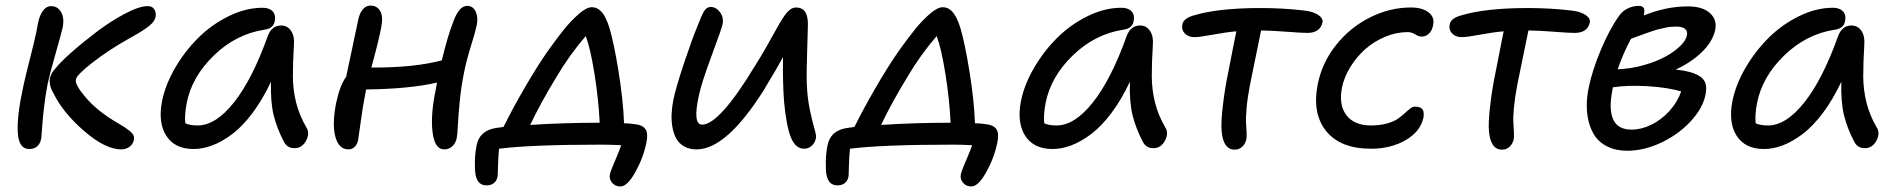

<svg xmlns="http://www.w3.org/2000/svg" viewBox="-20 -528 6856 693"><path d="M418 11.2Q360.4 11.2 283.9 -54.9Q207.5 -121.1 173.8 -189.9Q155.8 -219.2 160.2 -246.1Q165.5 -266.6 181.2 -282.2Q196.8 -302.7 238 -339.1Q279.3 -375.5 328.9 -413.1Q378.4 -450.7 430.4 -478.3Q482.4 -505.9 513.2 -505.9Q528.8 -505.9 536.1 -495.6Q543.5 -485.4 542 -472.2Q541.5 -452.6 517.3 -433.6Q493.2 -414.6 453.1 -393.1Q372.6 -348.1 314.5 -302.7Q256.3 -257.3 253.9 -241.2Q249.5 -223.1 288.1 -177.7Q326.7 -132.3 386.2 -95.2Q393.1 -90.8 408.4 -81.8Q423.8 -72.8 431.2 -67.9Q438.5 -63 447.8 -55.7Q457 -48.3 460.7 -41.7Q464.4 -35.2 463.9 -27.8Q462.4 -10.7 449.5 0.2Q436.5 11.2 418 11.2ZM85 9.8Q47.9 9.8 44.2 -49.3Q40.5 -108.4 64 -215.8Q70.3 -246.6 87.4 -313.2Q104.5 -379.9 110.8 -411.1Q111.8 -416 114 -427Q116.2 -438 117.2 -444.8Q123 -473.6 135.5 -489.7Q147.9 -505.9 164.1 -505.9Q188 -505.9 200.4 -484.6Q212.9 -463.4 206.1 -428.2Q200.7 -404.8 179.4 -330.3Q158.2 -255.9 151.9 -225.1Q143.1 -179.7 138.2 -135Q133.3 -90.3 131.6 -62Q129.9 -33.7 128.9 -27.8Q121.1 9.8 85 9.8Z M678.7 9.8Q610.8 9.8 580.3 -37.8Q549.8 -85.4 564.9 -163.1Q577.1 -223.1 612.5 -283.7Q647.9 -344.2 696.3 -392.1Q744.6 -439.9 806.2 -470Q867.7 -500 927.7 -500Q951.7 -500 963.9 -487.3Q976.1 -474.6 971.7 -452.1Q967.3 -425.3 935.1 -420.9Q832 -405.3 752.2 -328.1Q672.4 -251 653.8 -155.8Q645.5 -111.3 648.9 -83Q665 -75.2 693.8 -75.2Q758.3 -75.2 824.2 -158Q890.1 -240.7 945.8 -396Q960 -436 994.6 -436Q1017.6 -436 1030.5 -416.7Q1043.5 -397.5 1041 -367.2Q1037.1 -303.2 1037.1 -254.2Q1037.1 -205.1 1048.6 -158.7Q1060.1 -112.3 1085.9 -67.9Q1099.1 -47.4 1084.7 -20.3Q1070.3 6.8 1043 6.8Q1016.6 6.8 1004.9 -16.1Q980 -63.5 968 -111.1Q956.1 -158.7 958 -232.9Q927.7 -168.5 891.4 -120.1Q855 -71.8 818.4 -44.2Q781.7 -16.6 746.8 -3.4Q711.9 9.8 678.7 9.8Z M1238.3 11.2Q1202.6 11.2 1190.4 -34.7Q1178.2 -80.6 1193.4 -157.2Q1207.5 -221.7 1229.5 -251Q1239.3 -294.9 1272.5 -454.1Q1276.9 -478.5 1288.6 -493.2Q1300.3 -507.8 1316.4 -507.8Q1341.8 -507.8 1352.8 -487.3Q1363.8 -466.8 1355.5 -426.8Q1346.2 -377.9 1320.3 -284.2H1329.6Q1477.1 -284.2 1574.7 -310.1Q1596.2 -399.9 1616.7 -451.2Q1625 -475.1 1637.7 -491Q1650.4 -506.8 1666.5 -506.8Q1687 -506.8 1696.8 -486.3Q1706.5 -465.8 1700.7 -437Q1696.8 -417 1679.4 -360.6Q1662.1 -304.2 1655.3 -268.1Q1644.5 -215.8 1639.4 -163.1Q1634.3 -110.4 1632.6 -75.2Q1630.9 -40 1628.4 -28.8Q1624.5 -10.7 1612.3 0.2Q1600.1 11.2 1583.5 11.2Q1548.3 11.2 1541 -52.7Q1533.7 -116.7 1553.7 -209Q1555.7 -223.6 1557.6 -230Q1458.5 -207 1301.3 -205.1Q1300.8 -203.1 1300.3 -199.2Q1299.8 -195.3 1299.3 -193.8Q1290 -148.4 1282 -88.4Q1273.9 -28.3 1272.5 -22Q1269.5 -7.3 1260.3 2Q1251 11.2 1238.3 11.2Z M2219.2 145Q2200.2 145 2189 131.3Q2177.7 117.7 2181.6 100.1Q2183.1 92.8 2189.5 77.1Q2195.8 61.5 2205.8 38.1Q2215.8 14.6 2222.2 -3.9Q2184.1 -5.9 2153.3 -5.9Q1895.5 -5.9 1781.2 8.8Q1778.8 30.8 1777.6 67.6Q1776.4 104.5 1776.4 105Q1774.9 122.1 1764.2 131.6Q1753.4 141.1 1736.3 141.1Q1694.3 141.1 1694.3 77.1Q1692.4 34.7 1700.2 -2.9Q1710.4 -56.6 1769.5 -65.9Q1788.6 -68.4 1797.4 -69.8Q1828.6 -133.3 1873.8 -211.2Q1918.9 -289.1 1957.5 -344.2Q1991.2 -391.6 2016.4 -422.6Q2041.5 -453.6 2069.3 -477.8Q2097.2 -502 2116.2 -502Q2136.2 -502 2151.4 -485.1Q2166.5 -468.3 2179.2 -429.2Q2196.3 -371.6 2212.9 -268.1Q2229.5 -164.6 2232.4 -83Q2251 -83 2269.5 -80.1Q2299.3 -77.1 2309.6 -62Q2319.8 -46.9 2313.5 -15.1Q2302.7 39.6 2273.7 92.3Q2244.6 145 2219.2 145ZM1988.3 -250Q1930.2 -154.3 1893.6 -77.1Q2015.6 -85 2144.5 -85Q2140.6 -167 2126 -259.8Q2111.3 -352.5 2094.2 -397.9Q2034.7 -328.6 1988.3 -250Z M2494.1 11.2Q2468.3 11.2 2449.5 0.5Q2430.7 -10.3 2420.9 -27.8Q2411.1 -45.4 2407 -69.1Q2402.8 -92.8 2404.1 -116.9Q2405.3 -141.1 2410.2 -167Q2419.9 -213.4 2449 -300.3Q2478 -387.2 2496.1 -430.2Q2511.2 -470.7 2520.8 -486.8Q2530.3 -502.9 2544.9 -502.9Q2564.9 -502.9 2578.9 -483.9Q2592.8 -464.8 2587.9 -439.9Q2584.5 -423.8 2548.3 -326.4Q2512.2 -229 2502.9 -185.1Q2479 -78.1 2514.2 -78.1Q2576.7 -78.1 2706.1 -292Q2725.1 -321.8 2745.6 -357.9Q2766.1 -394 2778.6 -416.7Q2791 -439.5 2804.2 -460.4Q2817.4 -481.4 2829.1 -491.2Q2840.8 -501 2853 -501Q2897.5 -501 2896 -437Q2896 -421.9 2893.3 -341.3Q2890.6 -260.7 2892.1 -222.2Q2894.5 -171.9 2903.3 -130.4Q2912.1 -88.9 2918.9 -66.2Q2925.8 -43.5 2925.3 -33.2Q2923.8 -15.6 2911.4 -3.4Q2898.9 8.8 2882.8 8.8Q2850.6 8.8 2834.2 -33.2Q2817.9 -75.2 2810.1 -160.2Q2804.7 -228.5 2806.2 -321.8Q2786.6 -285.2 2735.8 -201.2Q2601.6 11.2 2494.1 11.2Z M3485.8 145Q3466.8 145 3455.6 131.3Q3444.3 117.7 3448.2 100.1Q3449.7 92.8 3456.1 77.1Q3462.4 61.5 3472.4 38.1Q3482.4 14.6 3488.8 -3.9Q3450.7 -5.9 3419.9 -5.9Q3162.1 -5.9 3047.9 8.8Q3045.4 30.8 3044.2 67.6Q3043 104.5 3043 105Q3041.5 122.1 3030.8 131.6Q3020 141.1 3002.9 141.1Q2960.9 141.1 2960.9 77.1Q2959 34.7 2966.8 -2.9Q2977.1 -56.6 3036.1 -65.9Q3055.2 -68.4 3064 -69.8Q3095.2 -133.3 3140.4 -211.2Q3185.5 -289.1 3224.1 -344.2Q3257.8 -391.6 3283 -422.6Q3308.1 -453.6 3335.9 -477.8Q3363.8 -502 3382.8 -502Q3402.8 -502 3418 -485.1Q3433.1 -468.3 3445.8 -429.2Q3462.9 -371.6 3479.5 -268.1Q3496.1 -164.6 3499 -83Q3517.6 -83 3536.1 -80.1Q3565.9 -77.1 3576.2 -62Q3586.4 -46.9 3580.1 -15.1Q3569.3 39.6 3540.3 92.3Q3511.2 145 3485.8 145ZM3254.9 -250Q3196.8 -154.3 3160.2 -77.1Q3282.2 -85 3411.1 -85Q3407.2 -167 3392.6 -259.8Q3377.9 -352.5 3360.8 -397.9Q3301.3 -328.6 3254.9 -250Z M3778.8 9.8Q3710.9 9.8 3680.4 -37.8Q3649.9 -85.4 3665 -163.1Q3677.2 -223.1 3712.6 -283.7Q3748 -344.2 3796.4 -392.1Q3844.7 -439.9 3906.2 -470Q3967.8 -500 4027.8 -500Q4051.8 -500 4064 -487.3Q4076.2 -474.6 4071.8 -452.1Q4067.4 -425.3 4035.2 -420.9Q3932.1 -405.3 3852.3 -328.1Q3772.5 -251 3753.9 -155.8Q3745.6 -111.3 3749 -83Q3765.1 -75.2 3793.9 -75.2Q3858.4 -75.2 3924.3 -158Q3990.2 -240.7 4045.9 -396Q4060.1 -436 4094.7 -436Q4117.7 -436 4130.6 -416.7Q4143.6 -397.5 4141.1 -367.2Q4137.2 -303.2 4137.2 -254.2Q4137.2 -205.1 4148.7 -158.7Q4160.2 -112.3 4186 -67.9Q4199.2 -47.4 4184.8 -20.3Q4170.4 6.8 4143.1 6.8Q4116.7 6.8 4105 -16.1Q4080.1 -63.5 4068.1 -111.1Q4056.2 -158.7 4058.1 -232.9Q4027.8 -168.5 3991.5 -120.1Q3955.1 -71.8 3918.5 -44.2Q3881.8 -16.6 3846.9 -3.4Q3812 9.8 3778.8 9.8Z M4436.5 12.2Q4396 12.2 4389.6 -51.8Q4386.2 -81.5 4393.6 -145.5Q4400.9 -209.5 4414.6 -273.9Q4419.9 -302.7 4429.4 -349.9Q4439 -397 4442.4 -415Q4403.8 -411.6 4357.2 -402.8Q4310.5 -394 4291.5 -394Q4268.6 -394 4256.1 -407.5Q4243.7 -420.9 4247.6 -439.9Q4252 -462.9 4291.5 -473.1Q4378.9 -499 4529.8 -499Q4610.8 -499 4685.5 -490.2Q4718.8 -486.8 4737.5 -474.4Q4756.3 -461.9 4753.4 -446.8Q4744.6 -409.2 4698.7 -409.2Q4679.2 -409.2 4621.6 -413.6Q4564 -418 4531.7 -418Q4528.3 -401.9 4491.7 -222.2Q4482.9 -176.8 4479.5 -138.9Q4476.1 -101.1 4477.5 -83.7Q4479 -66.4 4479.5 -48.6Q4480 -30.8 4478.5 -24.9Q4474.6 -8.3 4463.4 2Q4452.1 12.2 4436.5 12.2Z M4928.7 8.8Q4817.9 8.8 4766.6 -54.9Q4715.3 -118.7 4736.3 -224.1Q4751.5 -301.3 4802 -365Q4852.5 -428.7 4924.3 -464.8Q4996.1 -501 5072.8 -501Q5112.8 -501 5136 -483.6Q5159.2 -466.3 5152.3 -436Q5148.9 -417.5 5137.7 -406.7Q5126.5 -396 5111.3 -396Q5100.1 -396 5087.9 -404.1Q5075.7 -412.1 5060.5 -412.1Q5019 -412.1 4978.8 -395Q4938.5 -377.9 4907.2 -350.1Q4876 -322.3 4853.8 -286.1Q4831.5 -250 4823.7 -211.9Q4811.5 -148.9 4839.8 -112.1Q4868.2 -75.2 4927.7 -75.2Q4960.4 -75.2 4985.8 -82.3Q5011.2 -89.4 5025.4 -99.4Q5039.6 -109.4 5050 -119.1Q5060.5 -128.9 5069.6 -136Q5078.6 -143.1 5087.4 -143.1Q5106.4 -143.1 5113.8 -133.8Q5121.1 -124.5 5117.7 -103Q5106.9 -53.2 5053.5 -22.2Q5000 8.8 4928.7 8.8Z M5401.4 12.2Q5360.8 12.2 5354.5 -51.8Q5351.1 -81.5 5358.4 -145.5Q5365.7 -209.5 5379.4 -273.9Q5384.8 -302.7 5394.3 -349.9Q5403.8 -397 5407.2 -415Q5368.7 -411.6 5322 -402.8Q5275.4 -394 5256.3 -394Q5233.4 -394 5220.9 -407.5Q5208.5 -420.9 5212.4 -439.9Q5216.8 -462.9 5256.3 -473.1Q5343.8 -499 5494.6 -499Q5575.7 -499 5650.4 -490.2Q5683.6 -486.8 5702.4 -474.4Q5721.2 -461.9 5718.3 -446.8Q5709.5 -409.2 5663.6 -409.2Q5644 -409.2 5586.4 -413.6Q5528.8 -418 5496.6 -418Q5493.2 -401.9 5456.5 -222.2Q5447.8 -176.8 5444.3 -138.9Q5440.9 -101.1 5442.4 -83.7Q5443.8 -66.4 5444.3 -48.6Q5444.8 -30.8 5443.4 -24.9Q5439.5 -8.3 5428.2 2Q5417 12.2 5401.4 12.2Z M5853 16.1Q5813.5 16.1 5784.2 2.2Q5754.9 -11.7 5738.8 -34.2Q5722.7 -56.6 5714.8 -86.7Q5707 -116.7 5707.3 -147.5Q5707.5 -178.2 5713.9 -210Q5726.6 -273.4 5758.5 -349.1Q5790.5 -424.8 5824.2 -471.2Q5836.4 -488.8 5855.7 -497.8Q5875 -506.8 5895 -506.8Q5919.9 -506.8 5914.1 -479Q5914.1 -478 5913.6 -475.6Q5913.1 -473.1 5913.1 -472.2Q5993.7 -504.9 6072.3 -504.9Q6125 -504.9 6151.6 -481Q6178.2 -457 6170.9 -420.9Q6162.6 -379.4 6124 -341.3Q6085.4 -303.2 6028.3 -276.9Q6083 -271.5 6111.6 -254.9Q6140.1 -238.3 6138.2 -206.1Q6135.7 -153.8 6092.5 -101.8Q6049.3 -49.8 5983.4 -16.8Q5917.5 16.1 5853 16.1ZM6030.3 -432.1Q6020 -432.1 6010 -431.2Q6000 -430.2 5986.8 -427Q5973.6 -423.8 5966.3 -422.4Q5959 -420.9 5941.7 -415Q5924.3 -409.2 5919.2 -407.2Q5914.1 -405.3 5892.6 -397.5Q5871.1 -389.6 5867.2 -388.2Q5839.4 -337.9 5818.8 -277.8Q5866.2 -279.8 5911.6 -292.5Q5957 -305.2 5990 -323Q6022.9 -340.8 6044.2 -361.6Q6065.4 -382.3 6068.8 -400.9Q6071.8 -415.5 6062 -423.8Q6052.2 -432.1 6030.3 -432.1ZM5799.3 -200.2Q5786.1 -133.8 5802.7 -96.9Q5819.3 -60.1 5869.1 -60.1Q5903.8 -60.1 5939.9 -77.6Q5976.1 -95.2 6005.4 -127.2Q6034.7 -159.2 6047.9 -198.2Q5999 -212.4 5928.2 -216.8Q5857.4 -221.2 5801.3 -212.9Q5800.8 -210.9 5800.3 -206.5Q5799.8 -202.1 5799.3 -200.2Z M6346.7 9.8Q6278.8 9.8 6248.3 -37.8Q6217.8 -85.4 6232.9 -163.1Q6245.1 -223.1 6280.5 -283.7Q6315.9 -344.2 6364.3 -392.1Q6412.6 -439.9 6474.1 -470Q6535.6 -500 6595.7 -500Q6619.6 -500 6631.8 -487.3Q6644 -474.6 6639.6 -452.1Q6635.3 -425.3 6603 -420.9Q6500 -405.3 6420.2 -328.1Q6340.3 -251 6321.8 -155.8Q6313.5 -111.3 6316.9 -83Q6333 -75.2 6361.8 -75.2Q6426.3 -75.2 6492.2 -158Q6558.1 -240.7 6613.8 -396Q6627.9 -436 6662.6 -436Q6685.5 -436 6698.5 -416.7Q6711.4 -397.5 6709 -367.2Q6705.1 -303.2 6705.1 -254.2Q6705.1 -205.1 6716.6 -158.7Q6728 -112.3 6753.9 -67.9Q6767.1 -47.4 6752.7 -20.3Q6738.3 6.8 6710.9 6.8Q6684.6 6.8 6672.9 -16.1Q6647.9 -63.5 6636 -111.1Q6624 -158.7 6626 -232.9Q6595.7 -168.5 6559.3 -120.1Q6522.9 -71.8 6486.3 -44.2Q6449.7 -16.6 6414.8 -3.4Q6379.9 9.8 6346.7 9.8Z"/></svg>

Font: Shantell Sans Normal
Style: Italic
Weight: 400
Italic angle: -11.31°
Designer: Stephen Nixon, Anya Danilova, Shantell Martin
Foundry: Arrow Type
Version: Version 1.006;[559af2be0]